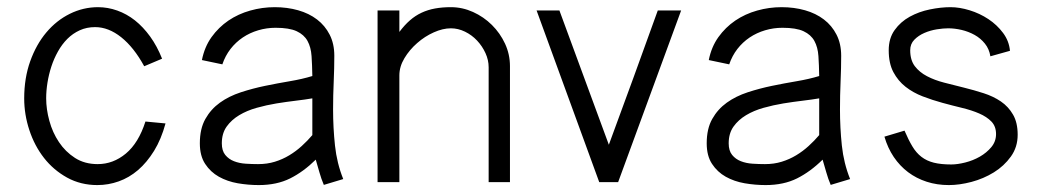

<svg xmlns="http://www.w3.org/2000/svg" viewBox="-20 -518 2963 546"><path d="M450.7 -167Q438.5 -122.1 418.2 -89.1Q397.9 -56.2 372.6 -34.4Q347.2 -12.7 317.6 -2.2Q288.1 8.3 256.8 8.3Q209.5 8.3 170.9 -12.9Q132.3 -34.2 105.2 -68.8Q78.1 -103.5 63.5 -147.9Q48.8 -192.4 48.8 -238.3Q48.8 -295.9 65.9 -343.8Q83 -391.6 111.8 -425.8Q140.6 -460 178.7 -478.8Q216.8 -497.6 258.8 -497.6Q286.6 -497.6 313.5 -488Q340.3 -478.5 363.8 -460Q387.2 -441.4 407 -414.1Q426.8 -386.7 440.9 -351.1L390.1 -329.6Q360.8 -383.3 324.7 -412.1Q288.6 -440.9 250.5 -440.9Q226.6 -440.9 206.8 -431.9Q187 -422.9 171.6 -407.5Q156.2 -392.1 144.8 -371.6Q133.3 -351.1 126 -328.6Q118.7 -306.2 115 -283Q111.3 -259.8 111.3 -238.3Q111.3 -207.5 120.4 -174.3Q129.4 -141.1 147.7 -113.8Q166 -86.4 193.4 -68.8Q220.7 -51.3 257.8 -51.3Q301.8 -51.3 337.9 -81.3Q374 -111.3 393.6 -172.4Z M900.9 7.8Q893.6 -9.3 888.4 -27.8Q883.3 -46.4 877.9 -64Q843.3 -29.8 805.2 -10.7Q767.1 8.3 715.8 8.3Q686 8.3 656.2 3.2Q626.5 -2 602.5 -15.4Q578.6 -28.8 563.5 -51.8Q548.3 -74.7 548.3 -110.4Q548.3 -151.9 564 -179.7Q579.6 -207.5 605.5 -226.1Q631.3 -244.6 665 -255.6Q698.7 -266.6 734.1 -273.9Q769.5 -281.2 804.4 -287.1Q839.4 -293 868.2 -301.8Q867.7 -333 866 -358.4Q864.3 -383.8 854.5 -401.6Q844.7 -419.4 823.7 -429.2Q802.7 -439 763.7 -439Q738.3 -439 714.4 -431.9Q690.4 -424.8 670.4 -411.4Q650.4 -397.9 635.5 -378.7Q620.6 -359.4 612.3 -335L554.2 -347.2Q561.5 -384.3 581.5 -412.4Q601.6 -440.4 629.6 -459.5Q657.7 -478.5 691.7 -488Q725.6 -497.6 761.2 -497.6Q796.9 -497.6 827.9 -488.8Q858.9 -480 881.6 -462.6Q904.3 -445.3 917.5 -419.4Q930.7 -393.6 930.7 -359.4Q930.7 -324.7 929 -285.9Q927.2 -247.1 927.2 -206.5Q927.2 -154.8 932.6 -104.2Q938 -53.7 956.1 -8.8ZM868.2 -238.3Q848.6 -234.9 821.8 -231.7Q794.9 -228.5 766.4 -223.9Q737.8 -219.2 710 -211.4Q682.1 -203.6 660.2 -190.4Q638.2 -177.2 624.5 -158Q610.8 -138.7 610.8 -110.4Q610.8 -89.4 620.6 -77.4Q630.4 -65.4 645.3 -59.6Q660.2 -53.7 678.5 -52.5Q696.8 -51.3 713.9 -51.3Q739.7 -51.3 761.7 -58.1Q783.7 -64.9 802.7 -76.4Q821.8 -87.9 838.1 -102.8Q854.5 -117.7 868.2 -133.8Z M1115.7 -488.3V-427.2Q1130.4 -446.8 1145.8 -460.2Q1161.1 -473.6 1179 -481.9Q1196.8 -490.2 1217.3 -493.9Q1237.8 -497.6 1262.2 -497.6Q1294.9 -497.6 1325.2 -483.9Q1355.5 -470.2 1378.9 -447Q1402.3 -423.8 1416.3 -393.6Q1430.2 -363.3 1430.2 -330.1V0H1369.6V-326.7Q1369.6 -347.2 1360.6 -366.9Q1351.6 -386.7 1336.7 -402.6Q1321.8 -418.5 1302.2 -428Q1282.7 -437.5 1262.2 -437.5Q1239.3 -437.5 1213.6 -426Q1188 -414.6 1166.3 -395.5Q1144.5 -376.5 1130.1 -352.5Q1115.7 -328.6 1115.7 -303.7V0H1053.7V-488.3Z M1570.8 -488.3 1711.4 -106.4Q1746.6 -202.1 1781.5 -297.4Q1816.4 -392.6 1850.6 -488.3H1917L1737.8 0H1684.1L1505.9 -488.3Z M2342.3 7.8Q2335 -9.3 2329.8 -27.8Q2324.7 -46.4 2319.3 -64Q2284.7 -29.8 2246.6 -10.7Q2208.5 8.3 2157.2 8.3Q2127.4 8.3 2097.7 3.2Q2067.9 -2 2043.9 -15.4Q2020 -28.8 2004.9 -51.8Q1989.7 -74.7 1989.7 -110.4Q1989.7 -151.9 2005.4 -179.7Q2021 -207.5 2046.9 -226.1Q2072.8 -244.6 2106.4 -255.6Q2140.1 -266.6 2175.5 -273.9Q2210.9 -281.2 2245.8 -287.1Q2280.8 -293 2309.6 -301.8Q2309.1 -333 2307.4 -358.4Q2305.7 -383.8 2295.9 -401.6Q2286.1 -419.4 2265.1 -429.2Q2244.1 -439 2205.1 -439Q2179.7 -439 2155.8 -431.9Q2131.8 -424.8 2111.8 -411.4Q2091.8 -397.9 2076.9 -378.7Q2062 -359.4 2053.7 -335L1995.6 -347.2Q2002.9 -384.3 2022.9 -412.4Q2043 -440.4 2071 -459.5Q2099.1 -478.5 2133.1 -488Q2167 -497.6 2202.6 -497.6Q2238.3 -497.6 2269.3 -488.8Q2300.3 -480 2323 -462.6Q2345.7 -445.3 2358.9 -419.4Q2372.1 -393.6 2372.1 -359.4Q2372.1 -324.7 2370.4 -285.9Q2368.7 -247.1 2368.7 -206.5Q2368.7 -154.8 2374 -104.2Q2379.4 -53.7 2397.5 -8.8ZM2309.6 -238.3Q2290 -234.9 2263.2 -231.7Q2236.3 -228.5 2207.8 -223.9Q2179.2 -219.2 2151.4 -211.4Q2123.5 -203.6 2101.6 -190.4Q2079.6 -177.2 2065.9 -158Q2052.2 -138.7 2052.2 -110.4Q2052.2 -89.4 2062 -77.4Q2071.8 -65.4 2086.7 -59.6Q2101.6 -53.7 2119.9 -52.5Q2138.2 -51.3 2155.3 -51.3Q2181.2 -51.3 2203.1 -58.1Q2225.1 -64.9 2244.1 -76.4Q2263.2 -87.9 2279.5 -102.8Q2295.9 -117.7 2309.6 -133.8Z M2796.4 -357.9Q2793 -378.9 2780.8 -394Q2768.6 -409.2 2751.5 -418.7Q2734.4 -428.2 2714.6 -432.9Q2694.8 -437.5 2676.3 -437.5Q2662.6 -437.5 2644 -434.6Q2625.5 -431.6 2608.6 -424.3Q2591.8 -417 2580.1 -405Q2568.4 -393.1 2568.4 -375Q2568.4 -347.2 2581.5 -329.8Q2594.7 -312.5 2616.2 -301.3Q2637.7 -290 2665 -283Q2692.4 -275.9 2721.2 -268.8Q2750 -261.7 2777.3 -252.9Q2804.7 -244.1 2826.2 -229.5Q2847.7 -214.8 2860.8 -192.1Q2874 -169.4 2874 -134.8Q2874 -99.6 2854.7 -72.8Q2835.4 -45.9 2806.2 -27.8Q2776.9 -9.8 2742.7 -0.7Q2708.5 8.3 2678.2 8.3Q2644.5 8.3 2615.2 -1.2Q2585.9 -10.7 2562.5 -28.3Q2539.1 -45.9 2521.7 -71.5Q2504.4 -97.2 2495.1 -129.4L2552.2 -146.5Q2563.5 -120.1 2574.5 -101.8Q2585.4 -83.5 2600.3 -72Q2615.2 -60.5 2635.5 -55.4Q2655.8 -50.3 2685.1 -50.3Q2702.6 -50.3 2724.9 -55.9Q2747.1 -61.5 2766.4 -72.5Q2785.6 -83.5 2799.1 -99.6Q2812.5 -115.7 2812.5 -136.7Q2812.5 -158.7 2799.3 -172.4Q2786.1 -186 2764.6 -195.3Q2743.2 -204.6 2715.8 -211.2Q2688.5 -217.8 2659.9 -225.6Q2631.3 -233.4 2604 -243.9Q2576.7 -254.4 2555.2 -271.2Q2533.7 -288.1 2520.5 -313Q2507.3 -337.9 2507.3 -375Q2507.3 -409.2 2524.2 -432.6Q2541 -456.1 2567.1 -470.5Q2593.3 -484.9 2624.3 -491.2Q2655.3 -497.6 2683.1 -497.6Q2708.5 -497.6 2737.3 -488.8Q2766.1 -480 2790.8 -463.6Q2815.4 -447.3 2832.5 -424.3Q2849.6 -401.4 2852.1 -373.5Z"/></svg>

Font: SengPathom
Style: Regular
Weight: 400
Designer: John M. Durdin
Foundry: Lao Script for Windows
Version: Version 1.300